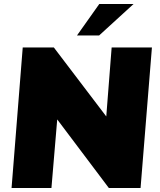

<svg xmlns="http://www.w3.org/2000/svg" viewBox="-20 -943 803 963"><path d="M742 -705 685 0H526L267 -344L238 0H38L94 -705H250L513 -359L540 -705ZM366 -765 478 -923H650L477 -765Z"/></svg>

Font: Nunito Sans Heavy Heavy
Style: Italic
Weight: 400
Italic angle: -4.541°
Designer: Vernon Adams
Foundry: Vernon Adams
Version: Version 2.002